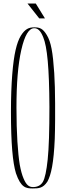

<svg xmlns="http://www.w3.org/2000/svg" viewBox="-20 -1063 374 1087"><path d="M42 -431.6C42 -251 51.8 -142.6 70.3 -82C98.6 0 127 3.9 166 3.9C200.2 3.9 223.6 2 248 -34.2C269.5 -72.3 284.2 -140.6 290 -276.4C291 -308.6 292 -345.7 292 -385.7V-435.5V-478.5C292 -543 290 -599.6 287.1 -649.4C279.3 -767.6 268.6 -826.2 245.1 -864.3C222.7 -902.3 204.1 -908.2 173.8 -908.2C143.6 -908.2 122.1 -899.4 97.7 -860.4C85.9 -840.8 76.2 -814.5 68.4 -780.3C52.7 -712.9 42 -592.8 42 -431.6ZM73.2 -454.1C73.2 -589.8 82 -698.2 100.6 -780.3C119.1 -862.3 143.6 -903.3 173.8 -903.3C192.4 -903.3 209 -891.6 224.6 -852.5C247.1 -798.8 258.8 -678.7 259.8 -458C259.8 -324.2 256.8 -225.6 250 -160.2C243.2 -95.7 234.4 -53.7 222.7 -33.2C210.9 -13.7 192.4 -3.9 167 -3.9C146.5 -3.9 129.9 -12.7 113.3 -52.7C104.5 -73.2 97.7 -98.6 91.8 -130.9C81.1 -196.3 73.2 -306.6 73.2 -454.1ZM202.1 -959H234.4L182.6 -1043H135.7Z"/></svg>

Font: Caledo
Style: Light
Weight: 300
Designer: BSozoo
Foundry: BSozoo
Version: Version 002.000